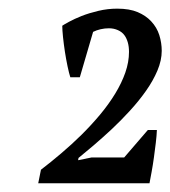

<svg xmlns="http://www.w3.org/2000/svg" viewBox="-20 -789 394 444"><path d="M164.6 -610.4H142.6Q139.6 -619.6 136.2 -635.7Q132.8 -651.9 130.1 -669.4Q127.4 -687 125.7 -703.4Q124 -719.7 124 -729.5Q127.4 -731.9 139.4 -738.5Q151.4 -745.1 168.7 -752Q186 -758.8 207.5 -763.9Q229 -769 251 -769Q279.3 -769 298.3 -761Q317.4 -752.9 329.6 -739.7Q342.8 -725.6 348.4 -707.8Q354 -689.9 354 -671.4Q354 -649.4 344 -625.7Q334 -602.1 317.6 -578.9Q301.3 -555.7 280.5 -533Q259.8 -510.3 238.3 -490.2Q216.8 -470.2 196.8 -453.1Q176.8 -436 161.6 -423.8L160.6 -418.5L191.4 -424.8H267.1L321.8 -488.3H342.8Q342.3 -475.6 340.3 -458.7Q338.4 -441.9 335.9 -424.6Q333.5 -407.2 330.6 -391.4Q327.6 -375.5 325.7 -365.2H68.4L74.7 -396.5Q97.7 -414.1 121.8 -434.6Q146 -455.1 168.7 -477.5Q191.4 -500 211.4 -523.9Q231.4 -547.9 246.3 -572.3Q261.2 -596.7 269.8 -621.1Q278.3 -645.5 278.3 -668.9Q278.3 -681.2 275.6 -690.7Q272.9 -700.2 268.1 -707Q262.7 -714.8 252.9 -719.2Q243.2 -723.6 231.9 -723.6Q222.2 -723.6 212.6 -721.4Q203.1 -719.2 195.3 -715.3Z"/></svg>

Font: PT Astra Serif
Style: Italic
Weight: 400
Italic angle: -16°
Designer: A.Korolkova, I. Chaeva
Foundry: ParaType Ltd
Version: Version 1.001